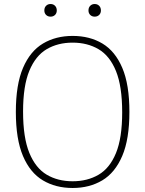

<svg xmlns="http://www.w3.org/2000/svg" viewBox="-20 -928 724 957"><path d="M342 9Q257.5 9 193.8 -29Q130 -67 94.5 -150.5Q59 -234 59 -370Q59 -506.5 94.8 -589.8Q130.5 -673 194.2 -711Q258 -749 342 -749Q427 -749 490.5 -711Q554 -673 589.5 -589.8Q625 -506.5 625 -370Q625 -234 589.2 -150.5Q553.5 -67 489.8 -29Q426 9 342 9ZM342 -24.5Q415.5 -24.5 471.2 -57Q527 -89.5 558 -164.8Q589 -240 589 -368Q589 -498 558 -574Q527 -650 471.2 -682.8Q415.5 -715.5 342 -715.5Q268.5 -715.5 213 -683Q157.5 -650.5 126.2 -575.2Q95 -500 95 -372Q95 -242 126.2 -166Q157.5 -90 213 -57.2Q268.5 -24.5 342 -24.5ZM452 -845Q438.5 -845 429.8 -853.5Q421 -862 421 -876Q421 -890.5 429.8 -899.2Q438.5 -908 452 -908Q465.5 -908 474.2 -899.2Q483 -890.5 483 -876Q483 -862 474.2 -853.5Q465.5 -845 452 -845ZM232 -845Q218.5 -845 209.8 -853.5Q201 -862 201 -876Q201 -890.5 209.8 -899.2Q218.5 -908 232 -908Q245.5 -908 254.2 -899.2Q263 -890.5 263 -876Q263 -862 254.2 -853.5Q245.5 -845 232 -845Z"/></svg>

Font: Encode Sans Th
Style: Regular
Weight: 100
Designer: Multiple Designers
Foundry: Impallari Type
Version: Version 3.002; ttfautohint (v1.8.3) -l 8 -r 50 -G 200 -x 14 